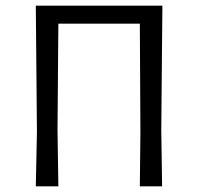

<svg xmlns="http://www.w3.org/2000/svg" viewBox="-20 -661 702 681"><path d="M107 0 111 -193 107 -641H556L552 -200L555 0H476L478 -193L476 -577H187L184 -200L187 0Z"/></svg>

Font: Alegreya Sans SC
Style: Regular
Weight: 400
Designer: Juan Pablo del Peral
Foundry: Huerta Tipografica
Version: Version 2.007